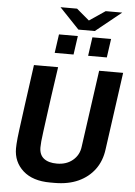

<svg xmlns="http://www.w3.org/2000/svg" viewBox="-66 -1096 813 1156"><g transform="rotate(5 340.0 -518.5)"><path d="M282 10Q176 10 117.5 -42.5Q59 -95 59 -177Q59 -189 60 -204Q61 -219 63 -240Q65 -261 69 -290Q73 -319 78 -357Q83 -395 89.5 -443Q96 -491 104.5 -551.5Q113 -612 123 -686H269Q254 -584 243.5 -509Q233 -434 226 -380.5Q219 -327 214 -291Q209 -255 207 -232.5Q205 -210 205 -196Q205 -151 233 -129Q261 -107 312 -107Q370 -107 408 -139Q446 -171 452 -221L517 -686H662L597 -219Q588 -148 550.5 -97Q513 -46 452 -18Q391 10 308 10ZM371 -922 252 -1047H352L429 -982L525 -1047H625L470 -922ZM241 -770 257 -883H371L355 -770ZM443 -770 459 -883H572L556 -770Z"/></g></svg>

Font: Chivo Medium SemiBold
Style: Italic
Weight: 600
Italic angle: -8.05°
Version: Version 2.002